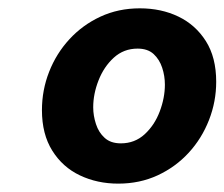

<svg xmlns="http://www.w3.org/2000/svg" viewBox="-20 -735 539 461"><path d="M264 -294.1Q213.6 -294.1 171.9 -313.9Q130.2 -333.7 105.5 -373.3Q80.7 -412.9 80.7 -470.5Q80.7 -518.7 98 -562.7Q115.2 -606.6 146.7 -640.8Q178.1 -675 221.1 -695Q264.2 -715 315.8 -715Q367.2 -715 408.3 -695.2Q449.5 -675.4 474.3 -636.3Q499.1 -597.2 499.1 -538.6Q499.1 -491 481.8 -446.8Q464.5 -402.5 433.1 -368.3Q401.7 -334.1 358.7 -314.1Q315.6 -294.1 264 -294.1ZM270.2 -390.8Q303.6 -390.8 327.4 -412.7Q351.1 -434.5 363.5 -467.3Q375.9 -500 375.9 -531.8Q375.9 -552.7 369.4 -572.4Q362.9 -592.2 348.8 -605.3Q334.6 -618.3 310.3 -618.3Q277.2 -618.3 253.2 -596.5Q229.3 -574.6 216.6 -542Q203.8 -509.5 203.8 -477.3Q203.8 -457.4 210.4 -437.2Q216.9 -416.9 231.4 -403.9Q245.8 -390.8 270.2 -390.8Z"/></svg>

Font: Wix Madefor Text
Style: Italic
Weight: 400
Italic angle: -12°
Designer: Dalton Maag Ltd
Foundry: Dalton Maag Ltd
Version: Version 3.100